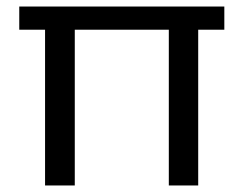

<svg xmlns="http://www.w3.org/2000/svg" viewBox="-20 -568 750 588"><path d="M667 -548V-477H587V0H497V-477H209V0H118V-477H39V-548Z"/></svg>

Font: Poppins A&M
Style: Regular-A&M
Weight: 400
Designer: Ninad Kale (Devanagari), Jonny Pinhorn (Latin)
Foundry: Indian Type Foundry
Version: 4.004